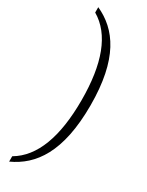

<svg xmlns="http://www.w3.org/2000/svg" viewBox="-272 -845 883 1150"><g transform="rotate(30 170.0 -270.0)"><path d="M31 -804V-767C161 -691 223 -522 223 -271C223 -18 161 151 31 227V264C178 197 285 53 285 -271C285 -593 178 -737 31 -804Z"/></g></svg>

Font: Noto Serif Sinhala Condensed Light
Style: Regular
Weight: 300
Width: 3
Designer: Jelle Bosma - Monotype Design Team
Foundry: Monotype Imaging Inc.
Version: Version 2.007